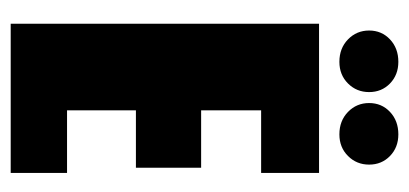

<svg xmlns="http://www.w3.org/2000/svg" viewBox="-228 -556 783 368"><g transform="rotate(90 164.0 -371.5)"><path d="M25 0V-591H311V-480H191V-365H301V-240H191V-108H311V0ZM98 -630Q72 -630 55 -646.5Q38 -663 38 -687Q38 -711 55 -727Q72 -743 98 -743Q123 -743 139.5 -727Q156 -711 156 -687Q156 -663 139.5 -646.5Q123 -630 98 -630ZM237 -630Q211 -630 194 -646.5Q177 -663 177 -687Q177 -711 194 -727Q211 -743 237 -743Q262 -743 278.5 -727Q295 -711 295 -687Q295 -663 278.5 -646.5Q262 -630 237 -630Z"/></g></svg>

Font: Alumni Sans Thin Black
Style: Regular
Weight: 900
Version: Version 1.018